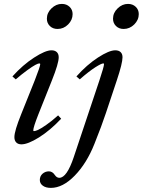

<svg xmlns="http://www.w3.org/2000/svg" viewBox="-20 -709 712 958"><path d="M267.1 -564.5Q243.7 -564.5 228.8 -579.1Q213.9 -593.8 213.9 -615.7Q213.9 -645 236.8 -667.2Q259.8 -689.5 288.6 -689.5Q312 -689.5 327.1 -675Q342.3 -660.6 342.3 -638.7Q342.3 -609.4 319.8 -586.9Q297.4 -564.5 267.1 -564.5ZM596.7 -564.5Q573.7 -564.5 558.8 -579.1Q543.9 -593.8 543.9 -615.7Q543.9 -645 566.9 -667.2Q589.8 -689.5 618.7 -689.5Q642.1 -689.5 657.2 -675Q672.4 -660.6 672.4 -638.7Q672.4 -609.4 649.7 -586.9Q627 -564.5 596.7 -564.5ZM86.9 11.2Q70.3 11.2 61 1.7Q51.8 -7.8 51.8 -24.9Q51.8 -55.2 85.9 -139.6L153.3 -307.6Q180.7 -377.9 180.7 -388.7Q180.7 -392.6 175.8 -392.6Q170.4 -392.6 156.5 -385.3Q142.6 -377.9 116.2 -358.9Q89.8 -339.8 58.6 -313L42 -327.6Q93.8 -385.3 150.1 -421.6Q206.5 -458 236.8 -458Q253.9 -458 263.4 -449Q272.9 -439.9 272.9 -423.3Q272.9 -392.6 239.3 -308.6L171.4 -138.2Q146 -73.7 146 -58.6Q146 -54.7 149.4 -54.7Q155.8 -54.7 169.2 -60.5Q182.6 -66.4 210.2 -85.4Q237.8 -104.5 270 -133.3L285.2 -116.7Q230 -58.1 174.6 -23.4Q119.1 11.2 86.9 11.2ZM233.9 228.5Q208.5 228.5 193.6 217.5Q178.7 206.5 178.7 189Q178.7 169.9 192.1 158Q205.6 146 224.1 146Q241.7 146 253.9 164.6Q263.2 178.2 275.9 178.2Q313.5 178.2 348.1 74.7L476.1 -308.1Q499 -377 499 -389.2Q499 -392.6 495.6 -392.6Q485.8 -392.6 454.8 -372.8Q423.8 -353 377.9 -313L361.3 -327.6Q413.1 -385.7 468.8 -421.9Q524.4 -458 555.2 -458Q572.3 -458 581.8 -449Q591.3 -439.9 591.3 -423.3Q591.3 -393.6 563 -308.6L508.3 -144.5Q487.8 -82.5 451.2 8.8Q412.6 106 353 167.2Q293.5 228.5 233.9 228.5Z"/></svg>

Font: Elstob 8pt Medium
Style: Italic
Weight: 500
Italic angle: -20°
Designer: Peter S. Baker
Version: Version 1.015